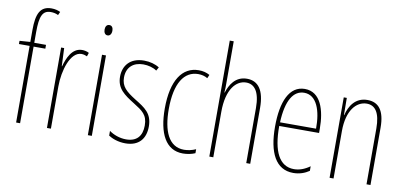

<svg xmlns="http://www.w3.org/2000/svg" viewBox="-72 -997 2614 1239"><g transform="rotate(10 1235.5 -377.5)"><path d="M183 -502V-527H106V-598C106 -701 123 -741 177 -741C193 -741 211 -738 226 -730L236 -752C222 -759 202 -765 178 -765C105 -765 80 -715 80 -605V-528L10 -523V-502H80V0H106V-502Z M419 -535C352 -535 324 -462 309 -409H307L302 -527H282V0H308V-277C308 -380 346 -509 419 -509C433 -509 448 -504 456 -500L464 -524C450 -532 432 -535 419 -535Z M564 -724C544 -724 538 -706 538 -690C538 -672 546 -656 563 -656C579 -656 589 -670 589 -691C589 -707 583 -724 564 -724ZM576 -527H550V0H576Z M928 -123C928 -210 878 -239 812 -280C748 -320 715 -349 715 -407C715 -475 759 -512 824 -512C856 -512 890 -503 912 -487L925 -510C899 -527 863 -537 825 -537C732 -537 689 -479 689 -408C689 -330 740 -296 807 -254C866 -217 901 -195 901 -125C901 -56 867 -16 797 -16C755 -16 715 -31 686 -52V-21C709 -6 748 10 797 10C885 10 928 -43 928 -123Z M1174 10C1201 10 1232 4 1254 -6V-32C1229 -21 1202 -15 1177 -15C1076 -15 1035 -114 1035 -257C1035 -427 1092 -512 1184 -512C1206 -512 1227 -507 1245 -496L1255 -519C1234 -531 1210 -537 1183 -537C1075 -537 1009 -440 1009 -256C1009 -93 1061 10 1174 10Z M1372 -492V-760H1346V0H1372V-298C1372 -447 1433 -512 1498 -512C1550 -512 1588 -472 1588 -360V0H1614V-366C1614 -481 1573 -537 1499 -537C1422 -537 1388 -475 1372 -424H1370C1372 -446 1372 -461 1372 -492Z M1878 -537C1777 -537 1730 -429 1730 -264C1730 -94 1782 10 1897 10C1938 10 1973 -3 2001 -22V-52C1966 -27 1932 -15 1897 -15C1802 -15 1755 -106 1756 -273H2017V-301C2017 -421 1983 -537 1878 -537ZM1878 -512C1961 -512 1994 -414 1993 -297H1757C1763 -442 1808 -512 1878 -512Z M2288 -537C2208 -537 2171 -474 2157 -415H2155L2154 -527H2134V0H2160V-311C2160 -445 2219 -513 2288 -513C2342 -513 2376 -471 2376 -365V0H2402V-375C2402 -488 2361 -537 2288 -537Z"/></g></svg>

Font: Noto Sans Georgian ExtraCondensed Thin
Style: Regular
Weight: 100
Width: 2
Designer: Monotype Design Team, Akaki Razmadze
Foundry: Google LLC
Version: Version 2.005